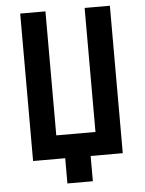

<svg xmlns="http://www.w3.org/2000/svg" viewBox="-58 -776 716 947"><g transform="rotate(-5 300.0 -302.5)"><path d="M237 125H363V0H522V-730H397V-116H203V-730H78V0H237Z"/></g></svg>

Font: JetBrains Mono
Style: Bold
Weight: 558
Monospace: yes
Designer: Philipp Nurullin, Konstantin Bulenkov
Foundry: JetBrains
Version: Version 2.305